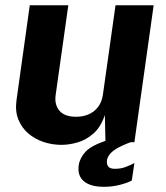

<svg xmlns="http://www.w3.org/2000/svg" viewBox="-20 -537 626 725"><path d="M210.8 10Q176.2 9.8 143.7 -1.1Q111.2 -12.1 86.3 -33.6Q61.5 -55.1 49 -86.6Q36.6 -118.1 42.4 -159.2L92.4 -517H237.9L190.1 -177.8Q185.1 -142 204.4 -119Q223.7 -96.1 267.4 -96.1Q308.5 -96.1 335.9 -118.3Q363.2 -140.5 368.7 -180.3L416.2 -517H560.2L487.5 0H378.2L376 -102.6Q360.6 -57.2 332.7 -32.7Q304.9 -8.3 272.6 0.9Q240.3 10.2 210.8 10ZM372 168.4Q322.1 168.4 296.8 147.5Q271.6 126.5 277.4 86.2Q281.6 58.9 303.5 35.5Q325.4 12.1 384.2 -7.2L485.1 -4.4Q430.5 15 408.9 31.5Q387.3 48.1 383.8 68.3Q382.2 84.2 389.1 92.3Q396.1 100.4 414 100.4Q436.5 100.4 454.3 93.6Q472.1 86.8 487.5 78.5L477.7 144.6Q462.9 153 433.8 160.7Q404.8 168.4 372 168.4Z"/></svg>

Font: Public Sans Thin
Style: Italic
Weight: 100
Italic angle: -8°
Designer: The Public Sans project authors (U.S. Web Design System). Libre Franklin designed by Pablo Impallari and Rodrigo Fuenzal
Version: Version 2.000